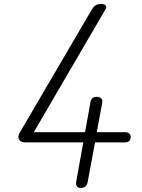

<svg xmlns="http://www.w3.org/2000/svg" viewBox="-20 -951 718 974"><path d="M107.5 -228.5Q95 -228.5 85.5 -234.2Q76 -240 73.8 -251.8Q71.5 -263.5 81.5 -280.5L445.5 -902Q457 -921 468.5 -926Q480 -931 494.5 -931Q503 -931 509.5 -928Q516 -925 518.2 -919Q520.5 -913 515 -903.5L151.5 -280.5H411.5L439 -433Q442 -449.5 451.8 -455.5Q461.5 -461.5 475 -459.5Q488 -458 494.8 -450.2Q501.5 -442.5 498 -426.5L471 -280.5H612Q628 -280.5 635.5 -274Q643 -267.5 643 -256Q643 -243.5 635.5 -236Q628 -228.5 612 -228.5H462L425.5 -31.5Q422 -10.5 411.5 -3.8Q401 3 387.5 2.5Q375.5 1.5 369.5 -6.8Q363.5 -15 367.5 -35L402.5 -228.5Z"/></svg>

Font: Edu VIC WA NT Hand
Style: Regular
Weight: 400
Designer: Tina and Corey Anderson, Eben Sorkin, Mirko Velimirovic
Foundry: Google for Education
Version: Version 1.000